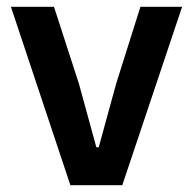

<svg xmlns="http://www.w3.org/2000/svg" viewBox="-20 -542 564 562"><path d="M338 0 513 -522H391L320 -297L269 -111H262L211 -297L138 -522H12L186 0Z"/></svg>

Font: IBM Plex Devanagari Medium
Style: Regular
Weight: 600
Designer: Mike Abbink, Paul van der Laan, Pieter van Rosmalen, Erin McLaughlin
Foundry: Bold Monday
Version: Version 1.0